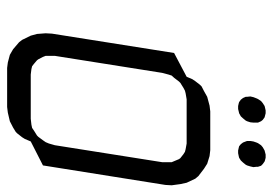

<svg xmlns="http://www.w3.org/2000/svg" viewBox="-136 -648 783 552"><g transform="rotate(90 256.0 -371.5)"><path d="M75.2 -110.8 76.2 -128.9 131.8 -480 200.2 -516.1 207 -532.2 212.9 -541 223.1 -554.2 228 -559.1 241.2 -565.9 257.8 -575.2 283.2 -582 299.8 -584H411.1L428.2 -582L450.2 -575.2L464.8 -565.9L485.8 -549.8L493.2 -541L504.9 -516.1L508.8 -498L512.2 -473.1L511.2 -455.1L455.1 -103L386.2 -67.9L378.9 -50.8L374 -43L362.8 -28.8L358.9 -24.9L346.2 -17.1L328.1 -7.8L303.2 -2L287.1 0H174.8L159.2 -2L137.2 -7.8L121.1 -17.1L101.1 -34.2L94.2 -43L82 -67.9L77.1 -85.9ZM140.1 -110.8 143.1 -103 149.9 -89.8 152.8 -85.9 163.1 -77.1 169.9 -71.8 178.2 -69.8 193.8 -67.9H320.8L337.9 -69.8L347.2 -71.8L355 -77.1L369.1 -85.9L373 -89.8L382.8 -103L388.2 -110.8L392.1 -120.1L397 -137.2L445.8 -445.8V-463.9V-473.1L442.9 -480L437 -494.1L434.1 -498L422.9 -506.8L416 -511.2L408.2 -513.2L392.1 -516.1H265.1L248 -513.2L240.2 -511.2L231.9 -506.8L217.8 -498L213.9 -494.1L203.1 -480L196.8 -473.1L193.8 -463.9L189 -445.8L140.1 -137.2V-120.1ZM256.8 -699.2 258.8 -708 262.2 -716.8 264.2 -721.2 270 -730 275.9 -734.9 284.2 -740.2 288.1 -741.2 296.9 -743.2H305.2L313 -741.2L316.9 -740.2L324.2 -734.9L328.1 -730L332 -721.2V-716.8V-708L331.1 -699.2L328.1 -689.9L326.2 -686L319.8 -678.2L314 -671.9L305.2 -667L300.8 -666L293 -664.1H284.2L275.9 -666L272.9 -667L266.1 -671.9L261.2 -678.2L257.8 -686V-689.9ZM384.8 -689.9V-699.2L386.2 -708L389.2 -716.8L391.1 -721.2L397 -730L402.8 -734.9L412.1 -740.2L416 -741.2L423.8 -743.2H433.1L440.9 -741.2L443.8 -740.2L451.2 -734.9L456.1 -730L459 -721.2V-716.8L460 -708L458 -699.2L455.1 -689.9L453.1 -686L446.8 -678.2L440.9 -671.9L433.1 -667L429.2 -666L419.9 -664.1H412.1L403.8 -666L399.9 -667L394 -671.9L389.2 -678.2L386.2 -686Z"/></g></svg>

Font: Petahja
Style: Italic
Weight: 400
Designer: T. Christopher White
Version: Version 1.1